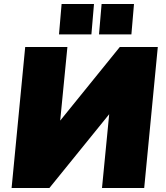

<svg xmlns="http://www.w3.org/2000/svg" viewBox="-20 -940 831 960"><path d="M769 -705 701 0H490L526 -369L227 0H38L106 -705H317L281 -337L579 -705ZM450 -920 437 -768H275L288 -920ZM650 -920 637 -768H475L488 -920Z"/></svg>

Font: Nunito Sans Heavy Heavy
Style: Italic
Weight: 400
Italic angle: -4.541°
Designer: Vernon Adams
Foundry: Vernon Adams
Version: Version 2.002